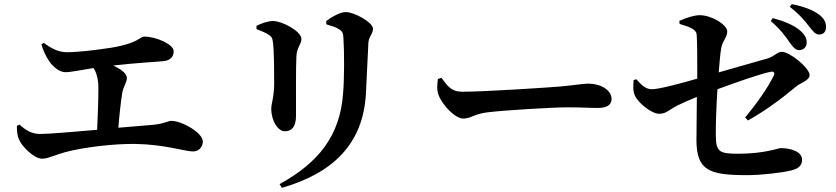

<svg xmlns="http://www.w3.org/2000/svg" viewBox="-20 -835 4020 923"><path d="M61 -230C61 -198 64 -181 72 -163C85 -132 143 -72 183 -72C210 -72 247 -91 295 -104C381 -127 531 -145 632 -143C770 -141 869 -107 908 -107C936 -107 955 -128 955 -155C955 -196 856 -254 803 -254C787 -254 774 -241 717 -235L549 -221C554 -285 561 -348 568 -390C573 -418 590 -440 590 -460C590 -482 561 -503 524 -520C638 -533 726 -537 765 -541C801 -544 815 -565 815 -589C815 -622 730 -659 674 -659C651 -659 648 -628 517 -606C440 -594 355 -584 301 -584C260 -584 225 -603 191 -629L179 -622C186 -595 199 -568 215 -543C234 -514 266 -488 294 -488C323 -488 365 -498 430 -508C445 -483 453 -453 453 -409C453 -356 450 -275 447 -211C330 -201 217 -191 172 -191C133 -191 103 -209 74 -236Z M1335 68C1582 -3 1725 -144 1739 -383C1742 -444 1748 -572 1751 -630C1753 -660 1773 -671 1773 -697C1773 -727 1684 -777 1642 -777C1616 -777 1575 -754 1548 -734L1549 -718C1572 -711 1594 -705 1609 -695C1628 -684 1630 -673 1631 -650C1635 -593 1636 -458 1629 -383C1614 -185 1514 -54 1324 50ZM1213 -695C1235 -687 1256 -678 1270 -669C1285 -660 1290 -652 1292 -632C1298 -591 1298 -485 1298 -436C1298 -367 1284 -338 1284 -313C1284 -254 1316 -204 1349 -204C1383 -204 1403 -226 1403 -279C1403 -347 1402 -523 1405 -566C1407 -607 1429 -622 1429 -648C1429 -684 1337 -734 1293 -734C1267 -734 1238 -723 1213 -711Z M2102 -461 2085 -455C2082 -431 2079 -402 2088 -379C2106 -330 2168 -265 2207 -265C2245 -265 2260 -289 2332 -296C2409 -305 2633 -319 2709 -319C2779 -319 2814 -316 2854 -316C2896 -316 2920 -330 2920 -359C2920 -402 2868 -433 2808 -433C2784 -433 2739 -425 2672 -419C2611 -414 2309 -394 2202 -394C2149 -394 2132 -421 2102 -461Z M3776 -631C3792 -608 3805 -594 3821 -594C3843 -594 3858 -609 3858 -630C3858 -649 3851 -666 3829 -686C3798 -714 3750 -733 3695 -748L3685 -734C3732 -694 3757 -659 3776 -631ZM3868 -710C3888 -685 3899 -669 3918 -669C3939 -669 3951 -683 3951 -705C3951 -727 3942 -747 3916 -766C3888 -787 3843 -804 3786 -815L3777 -802C3829 -761 3850 -733 3868 -710ZM3039 -454 3026 -450C3024 -423 3022 -398 3032 -376C3047 -340 3113 -288 3149 -288C3184 -288 3196 -308 3239 -329C3265 -342 3298 -356 3330 -369L3328 -160C3329 -13 3392 7 3574 7C3635 7 3738 -4 3785 -16C3812 -23 3836 -35 3836 -67C3836 -108 3778 -123 3733 -123C3721 -123 3655 -96 3530 -96C3437 -96 3421 -104 3421 -190C3421 -250 3424 -331 3429 -406C3513 -437 3637 -481 3686 -490C3700 -493 3706 -484 3700 -472C3671 -413 3620 -340 3562 -270L3576 -256C3665 -306 3741 -364 3806 -418C3824 -435 3872 -447 3872 -474C3872 -508 3777 -586 3738 -586C3717 -586 3703 -564 3670 -554L3435 -487C3439 -538 3443 -580 3447 -603C3454 -642 3476 -654 3476 -684C3476 -716 3401 -762 3344 -762C3319 -762 3286 -752 3246 -735L3247 -720C3297 -705 3326 -694 3329 -670C3332 -635 3332 -538 3332 -457C3260 -436 3149 -406 3114 -406C3081 -406 3060 -431 3039 -454Z"/></svg>

Font: Noto Serif CJK TC
Style: Bold
Weight: 700
Designer: Ryoko NISHIZUKA 西塚涼子 (kana & ideographs); Frank Grießhammer (Latin, Greek & Cyrillic); Wenlong ZHANG 张文龙 (bopomofo); San
Foundry: Adobe
Version: Version 2.001;hotconv 1.1.0;makeotfexe 2.6.0